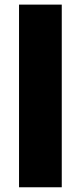

<svg xmlns="http://www.w3.org/2000/svg" viewBox="-20 -792 341 812"><path d="M60.5 -772.5H241.2V0H60.5Z"/></svg>

Font: Min Sans Black
Style: Regular
Weight: 900
Designer: Jinseong-Kim, NotoSansCJK, Nunito
Foundry: Jinseong-Kim
Version: Version 1.000